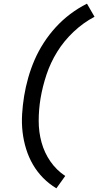

<svg xmlns="http://www.w3.org/2000/svg" viewBox="-20 -861 540 1042"><path d="M286 161Q246 137 214 104.5Q182 72 159 32.5Q136 -7 122 -52Q108 -97 102.5 -144.5Q97 -192 100 -241.5Q103 -291 111 -340Q119 -389 133 -438.5Q147 -488 167.5 -535.5Q188 -583 217 -628Q246 -673 282 -712.5Q318 -752 361 -784.5Q404 -817 452 -841L493 -770Q432 -738 379.5 -688.5Q327 -639 290.5 -580Q254 -521 232.5 -456.5Q211 -392 200 -327Q190 -266 190 -205Q190 -144 205.5 -88Q221 -32 253.5 15Q286 62 334 94Z"/></svg>

Font: Iosevka Curly Medium
Style: Italic
Weight: 500
Italic angle: -9°
Monospace: yes
Designer: Belleve Invis
Foundry: Belleve Invis
Version: Version 22.1.2; ttfautohint (v1.8.4)